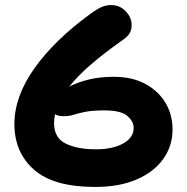

<svg xmlns="http://www.w3.org/2000/svg" viewBox="-20 -730 740 760"><path d="M356 10Q192 10 114.5 -58.5Q37 -127 37 -239Q37 -348 116.5 -460Q196 -572 339 -676Q370 -698 386.5 -704Q403 -710 420 -710Q454 -710 477.5 -685.5Q501 -661 501 -631Q501 -613 493.5 -599Q486 -585 458 -566Q394 -521 342 -476.5Q290 -432 254 -387Q286 -404 330.5 -415Q375 -426 431 -426Q503 -426 555 -398Q607 -370 635 -323Q663 -276 663 -217Q663 -152 626 -100.5Q589 -49 520.5 -19.5Q452 10 356 10ZM194 -243Q194 -184 240.5 -161.5Q287 -139 359 -139Q426 -139 467.5 -162Q509 -185 509 -224Q509 -250 483.5 -271.5Q458 -293 394 -293Q346 -293 318.5 -287.5Q291 -282 272.5 -276Q254 -270 232 -270Q210 -270 198 -278Q194 -260 194 -243Z"/></svg>

Font: Shantell Sans Normal
Style: Bold
Weight: 700
Designer: Stephen Nixon, Anya Danilova, Shantell Martin
Foundry: Arrow Type
Version: Version 1.009;[a7da0bfa3]